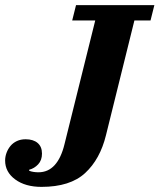

<svg xmlns="http://www.w3.org/2000/svg" viewBox="-55 -718 623 750"><path d="M107 12Q44 12 4.5 -17Q-35 -46 -35 -91Q-35 -106 -29.5 -121Q-24 -136 -14 -148Q-4 -160 11 -167Q26 -174 45 -174Q75 -174 92 -159.5Q109 -145 109 -118Q109 -92 94 -76Q79 -60 59 -55V-51Q66 -48 75.5 -46.5Q85 -45 95 -45Q133 -45 158.5 -73Q184 -101 197 -155L317 -638H227L242 -698H548L533 -638H470L359 -190Q336 -96 277.5 -42Q219 12 107 12Z"/></svg>

Font: IBM Plex Serif
Style: Bold Italic
Weight: 700
Italic angle: -14°
Designer: Mike Abbink, Paul van der Laan, Pieter van Rosmalen
Foundry: Bold Monday
Version: Version 3.001